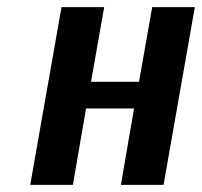

<svg xmlns="http://www.w3.org/2000/svg" viewBox="-20 -520 568 540"><path d="M65 0 153 -500H273L236 -290H371L408 -500H528L440 0H320L357 -215H222L185 0Z"/></svg>

Font: Cuprum
Style: Bold Italic
Weight: 700
Italic angle: -10°
Designer: Jovanny Lemonad
Foundry: Jovanny Lemonad
Version: Version 3.000